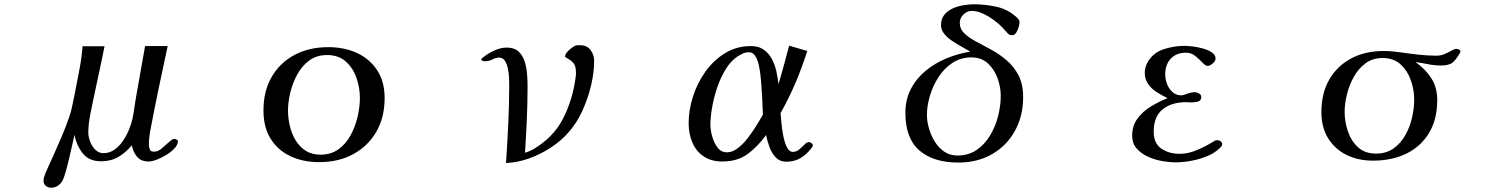

<svg xmlns="http://www.w3.org/2000/svg" viewBox="-20 -759 7040 900"><path d="M814 -97Q814 -81 798.5 -64Q783 -47 760 -33Q737 -19 714.5 -10.5Q692 -2 677 -2Q641 -2 622.5 -24Q604 -46 598 -78Q570 -44 535 -23.5Q500 -3 454 -3Q397 -3 368 -40Q339 -77 329 -127Q326 -113 319 -81.5Q312 -50 303.5 -14Q295 22 286.5 51Q278 80 272 90Q252 121 219 121Q205 121 194.5 112Q184 103 184 88Q184 75 193 53Q202 31 212.5 8.5Q223 -14 229 -27Q249 -72 269 -118.5Q289 -165 305 -212Q315 -241 320.5 -271.5Q326 -302 333 -333Q343 -385 353 -437Q363 -489 367 -542H470Q454 -462 436.5 -382Q419 -302 403 -222Q399 -201 396.5 -180Q394 -159 394 -137Q394 -118 402.5 -95.5Q411 -73 427 -57Q443 -41 465 -41Q493 -41 516 -57Q539 -73 556 -98Q573 -123 584.5 -151Q596 -179 601 -202Q606 -227 609.5 -251.5Q613 -276 617 -300L660 -543H766Q744 -442 723 -341Q702 -240 683 -139Q681 -125 679.5 -111Q678 -97 678 -83Q678 -70 682 -59Q686 -48 702 -48Q720 -48 738 -63Q756 -78 772 -93Q788 -108 798 -108Q801 -108 807.5 -105Q814 -102 814 -97Z M1667 -300Q1667 -347 1651 -393.5Q1635 -440 1601 -470.5Q1567 -501 1513 -501Q1465 -501 1430.5 -476Q1396 -451 1374 -411Q1352 -371 1341 -326Q1330 -281 1330 -241Q1330 -206 1338.5 -169.5Q1347 -133 1365 -102.5Q1383 -72 1412 -53Q1441 -34 1482 -34Q1532 -34 1567 -59.5Q1602 -85 1624 -126Q1646 -167 1656.5 -213Q1667 -259 1667 -300ZM1783 -299Q1783 -209 1744 -141.5Q1705 -74 1636 -36.5Q1567 1 1477 1Q1401 1 1342 -26.5Q1283 -54 1249 -108Q1215 -162 1215 -241Q1215 -332 1253.5 -398.5Q1292 -465 1360.5 -501.5Q1429 -538 1519 -538Q1593 -538 1652.5 -511Q1712 -484 1747.5 -430.5Q1783 -377 1783 -299Z M2765 -474Q2765 -419 2750.5 -358Q2736 -297 2710 -240Q2684 -183 2647 -141Q2613 -101 2564 -68.5Q2515 -36 2460.5 -16.5Q2406 3 2352 5Q2358 -87 2362.5 -179Q2367 -271 2367 -364Q2367 -376 2366 -396.5Q2365 -417 2360.5 -438.5Q2356 -460 2346.5 -474.5Q2337 -489 2319 -489Q2305 -489 2289 -480.5Q2273 -472 2252 -472Q2248 -472 2242 -474Q2236 -476 2236 -480Q2236 -485 2241 -487Q2263 -506 2294.5 -521Q2326 -536 2355 -536Q2390 -536 2410 -518Q2430 -500 2439 -472Q2448 -444 2450.5 -413.5Q2453 -383 2453 -357Q2453 -278 2449.5 -199.5Q2446 -121 2441 -43Q2451 -46 2460.5 -50Q2470 -54 2479 -59Q2575 -115 2620.5 -205.5Q2666 -296 2679 -402Q2679 -406 2679.5 -409Q2680 -412 2680 -415Q2680 -449 2669 -462.5Q2658 -476 2629 -492Q2629 -492 2629 -493Q2629 -494 2629 -495Q2629 -504 2638 -514.5Q2647 -525 2658.5 -533.5Q2670 -542 2677 -545Q2682 -547 2688 -547Q2694 -547 2700 -547Q2731 -547 2748 -525Q2765 -503 2765 -474Z M3556 -221Q3555 -259 3553 -296.5Q3551 -334 3548 -371Q3547 -384 3544.5 -407.5Q3542 -431 3536.5 -455.5Q3531 -480 3520 -497Q3509 -514 3491 -514Q3475 -514 3463 -508.5Q3451 -503 3438 -495Q3406 -474 3382 -435Q3358 -396 3342 -349Q3326 -302 3318 -255.5Q3310 -209 3310 -173Q3310 -151 3318 -121Q3326 -91 3343 -68Q3360 -45 3388 -45Q3413 -45 3438.5 -64.5Q3464 -84 3486.5 -113.5Q3509 -143 3527 -172.5Q3545 -202 3556 -221ZM3790 -78Q3790 -71 3783 -64Q3761 -35 3732.5 -18Q3704 -1 3666 -1Q3635 -1 3615.5 -22Q3596 -43 3586 -72Q3576 -101 3571 -126Q3532 -72 3484.5 -37Q3437 -2 3366 -2Q3313 -2 3277.5 -26.5Q3242 -51 3225 -92Q3208 -133 3208 -182Q3208 -242 3228 -305.5Q3248 -369 3286.5 -423Q3325 -477 3379 -510Q3433 -543 3500 -543Q3536 -543 3559.5 -526.5Q3583 -510 3597.5 -483.5Q3612 -457 3619 -425.5Q3626 -394 3629 -365Q3643 -410 3655 -455Q3667 -500 3679 -545L3764 -520Q3740 -444 3709 -371Q3678 -298 3639 -229Q3640 -216 3642.5 -187Q3645 -158 3651 -125.5Q3657 -93 3668 -70Q3679 -47 3697 -47Q3713 -47 3726.5 -58.5Q3740 -70 3751 -81.5Q3762 -93 3772 -93Q3777 -93 3783.5 -88.5Q3790 -84 3790 -78Z M4671 -310Q4671 -351 4656 -392.5Q4641 -434 4610.5 -462Q4580 -490 4533 -490Q4484 -490 4445 -464.5Q4406 -439 4379.5 -398Q4353 -357 4339 -310Q4325 -263 4325 -220Q4325 -190 4334.5 -157Q4344 -124 4362 -95Q4380 -66 4406.5 -48Q4433 -30 4467 -30Q4520 -30 4558.5 -56.5Q4597 -83 4622 -125.5Q4647 -168 4659 -216.5Q4671 -265 4671 -310ZM4776 -304Q4776 -215 4737.5 -145.5Q4699 -76 4630.5 -36.5Q4562 3 4472 3Q4356 3 4290 -53.5Q4224 -110 4224 -230Q4224 -293 4250 -342.5Q4276 -392 4320 -428Q4364 -464 4418 -486Q4472 -508 4528 -517Q4512 -527 4489 -539.5Q4466 -552 4443.5 -567Q4421 -582 4406 -600.5Q4391 -619 4391 -641Q4391 -670 4406 -689Q4421 -708 4445 -719Q4469 -730 4496 -734.5Q4523 -739 4546 -739Q4593 -739 4645.5 -728.5Q4698 -718 4736 -686Q4742 -682 4750.5 -673Q4759 -664 4759 -655Q4759 -647 4755 -632.5Q4751 -618 4743.5 -606Q4736 -594 4725 -594Q4721 -594 4716 -595Q4711 -596 4707 -599Q4700 -606 4693 -614.5Q4686 -623 4679 -630Q4663 -647 4638.5 -665Q4614 -683 4587 -695.5Q4560 -708 4535 -708Q4513 -708 4496 -691Q4479 -674 4479 -652Q4479 -623 4500.5 -602.5Q4522 -582 4556 -564Q4590 -546 4627.5 -525.5Q4665 -505 4699 -476Q4733 -447 4754.5 -405.5Q4776 -364 4776 -304Z M5709 -84Q5709 -78 5706 -74Q5703 -70 5698 -65Q5675 -42 5638.5 -27Q5602 -12 5563 -5Q5524 2 5491 2Q5463 2 5428 -4Q5393 -10 5361 -24.5Q5329 -39 5308 -63Q5287 -87 5287 -123Q5287 -170 5312.5 -204Q5338 -238 5376.5 -261Q5415 -284 5453 -299Q5428 -311 5403 -326.5Q5378 -342 5362 -365Q5346 -388 5346 -419Q5346 -433 5350 -445.5Q5354 -458 5361 -470Q5387 -513 5435.5 -528.5Q5484 -544 5531 -544Q5544 -544 5568 -541.5Q5592 -539 5617.5 -532Q5643 -525 5660.5 -513.5Q5678 -502 5678 -484Q5678 -473 5664.5 -461.5Q5651 -450 5641 -450Q5631 -450 5616.5 -465.5Q5602 -481 5583 -496.5Q5564 -512 5540 -512Q5494 -512 5468 -484Q5442 -456 5442 -410Q5442 -388 5450.5 -365.5Q5459 -343 5476 -327.5Q5493 -312 5518 -312Q5525 -312 5545 -319.5Q5565 -327 5581 -327Q5589 -327 5600 -321Q5611 -315 5611 -305Q5611 -287 5596 -283Q5581 -279 5567 -279Q5560 -279 5553 -279.5Q5546 -280 5539 -280Q5472 -280 5430 -246.5Q5388 -213 5388 -142Q5388 -87 5423.5 -62.5Q5459 -38 5510 -38Q5550 -38 5592 -56Q5634 -74 5667 -95Q5669 -97 5673 -99Q5679 -102 5687 -102Q5694 -102 5701.5 -96.5Q5709 -91 5709 -84Z M6609 -292Q6609 -338 6593.5 -382.5Q6578 -427 6545.5 -457Q6513 -487 6460 -487Q6414 -487 6380.5 -462Q6347 -437 6325.5 -398Q6304 -359 6293.5 -315.5Q6283 -272 6283 -234Q6283 -189 6298 -144Q6313 -99 6345.5 -69Q6378 -39 6430 -39Q6478 -39 6512 -63Q6546 -87 6567.5 -125.5Q6589 -164 6599 -208Q6609 -252 6609 -292ZM6826 -518Q6826 -516 6824 -512Q6807 -481 6790 -466.5Q6773 -452 6735 -452Q6704 -452 6674.5 -458Q6645 -464 6615 -468Q6662 -435 6689.5 -392Q6717 -349 6717 -290Q6717 -199 6678.5 -135.5Q6640 -72 6572.5 -39Q6505 -6 6416 -6Q6346 -6 6291.5 -33Q6237 -60 6205.5 -111Q6174 -162 6174 -234Q6174 -322 6211 -386Q6248 -450 6313.5 -485Q6379 -520 6466 -520Q6487 -520 6508 -518Q6529 -516 6550 -513Q6591 -507 6632 -502.5Q6673 -498 6714 -498Q6734 -498 6752 -506Q6770 -514 6784.5 -522Q6799 -530 6806 -530Q6811 -530 6818.5 -527Q6826 -524 6826 -518Z"/></svg>

Font: Kaisei Opti Medium
Style: Regular
Weight: 500
Designer: Font-Kai, 金井和夫
Foundry: KAZUO KANAI
Version: Version 5.003